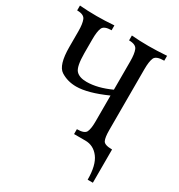

<svg xmlns="http://www.w3.org/2000/svg" viewBox="-205 -829 1085 1165"><g transform="rotate(30 337.5 -247.0)"><path d="M619.1 198.7H582.5Q582.5 97.2 545.9 48.6Q509.3 0 451.7 0H372.6V-34.2Q425.3 -34.2 436.3 -57.4Q447.3 -80.6 447.3 -130.9V-313Q319.3 -255.9 238.8 -255.9Q178.2 -255.9 130.9 -285.9Q83.5 -315.9 83.5 -444.3V-553.2Q83.5 -605 72.5 -632.1Q61.5 -659.2 13.7 -659.2V-693.4Q68.4 -688.5 132.8 -688.5Q189.5 -688.5 254.9 -693.4V-659.2Q203.1 -659.2 192.1 -633.5Q181.2 -607.9 181.2 -554.2V-457Q181.6 -362.3 205.1 -337.2Q228.5 -312 279.3 -312Q355.5 -312 447.3 -354V-553.2Q447.3 -605 436.3 -632.1Q425.3 -659.2 377.4 -659.2V-693.4Q432.1 -688.5 496.1 -688.5Q553.7 -688.5 624 -693.4V-659.2Q567.4 -659.2 556.4 -633.5Q545.4 -607.9 545.4 -554.2V-127.9Q545.4 -76.7 555.7 -55.4Q565.9 -34.2 619.1 -34.2Z"/></g></svg>

Font: Almanac
Style: Regular
Weight: 400
Designer: Eden's Almanac
Version: Version 3.501;March 28, 2021;FontCreator 13.0.0.2683 64-bit